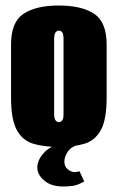

<svg xmlns="http://www.w3.org/2000/svg" viewBox="-20 -524 426 695"><path d="M193 8Q140 8 101 -3.5Q62 -15 41 -53Q20 -91 20 -170V-363Q20 -444 65 -474Q110 -504 193 -504Q276 -504 321 -474Q366 -444 366 -363V-171Q366 -91 345 -53Q324 -15 285 -3.5Q246 8 193 8ZM193 -82Q201 -82 205.5 -88.5Q210 -95 210 -112V-383Q210 -400 205.5 -406.5Q201 -413 193 -413Q186 -413 181 -406.5Q176 -400 176 -383V-112Q176 -95 181 -88.5Q186 -82 193 -82ZM208 151Q165 151 140 129.5Q115 108 115 83Q115 55 139.5 28.5Q164 2 205 -2L264 0Q237 7 225 25.5Q213 44 213 61Q213 79 225.5 89Q238 99 250 99Q257 99 261.5 97.5Q266 96 268 96L285 133Q280 136 263 143.5Q246 151 208 151Z"/></svg>

Font: Alumni Sans Thin Black
Style: Regular
Weight: 900
Version: Version 1.018